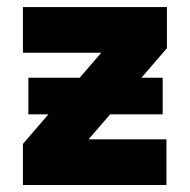

<svg xmlns="http://www.w3.org/2000/svg" viewBox="-20 -528 542 548"><path d="M61 -201.7H118.2L45.4 -117.2V0H455.1V-130.4H232.9L294.4 -201.7H444.3V-306.2H383.8L456.5 -390.6V-507.8H45.4V-377.4H269L207.5 -306.2H61Z"/></svg>

Font: Giphurs ExtraBold
Style: Regular
Weight: 800
Version: Version 1.000